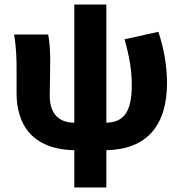

<svg xmlns="http://www.w3.org/2000/svg" viewBox="-20 -649 799 845"><path d="M307 176H448V12C624 9 715 -95 715 -283C715 -360 701 -437 677 -509L528 -476C551 -396 560 -334 560 -275C560 -152 522 -111 448 -109V-629H307V-109C224 -109 199 -167 199 -226C199 -264 201 -334 201 -374C201 -421 199 -463 192 -497H42C52 -442 53 -382 53 -342V-239C53 -107 116 8 307 12Z"/></svg>

Font: DAIFUKU Sans
Style: Bold
Weight: 700
Designer: Original font ‘Source Han Sans JP’ : Paul D. Hunt
Foundry: Daifuku
Version: Version 1.000